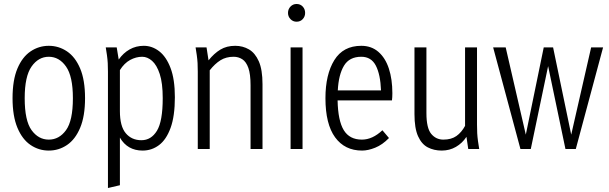

<svg xmlns="http://www.w3.org/2000/svg" viewBox="-20 -748 3059 964"><path d="M43 -255Q43 -346 67.5 -404Q92 -462 133.5 -490Q175 -518 225 -518Q275 -518 316.5 -490Q358 -462 382.5 -404Q407 -346 407 -255Q407 -165 382.5 -106.5Q358 -48 316.5 -20Q275 8 225 8Q175 8 133.5 -20Q92 -48 67.5 -106.5Q43 -165 43 -255ZM104 -255Q104 -142 138.5 -94.5Q173 -47 225 -47Q277 -47 311.5 -94.5Q346 -142 346 -255Q346 -365 311.5 -414Q277 -463 225 -463Q173 -463 138.5 -414Q104 -365 104 -255Z M511 -510H566L576 -449Q599 -482 631 -500Q663 -518 702 -518Q744 -518 779.5 -490.5Q815 -463 836.5 -406Q858 -349 858 -260Q858 -165 836.5 -106Q815 -47 778.5 -19.5Q742 8 696 8Q620 8 582 -57V182L522 196V-388Q522 -413 521 -431Q520 -449 517 -471ZM582 -190Q582 -114 611.5 -79Q641 -44 690 -44Q739 -44 768 -91.5Q797 -139 797 -255Q797 -331 782 -376.5Q767 -422 743.5 -442.5Q720 -463 694 -463Q663 -463 633.5 -447Q604 -431 582 -396Z M962 -510H1017L1027 -445Q1055 -480 1086.5 -499Q1118 -518 1161 -518Q1199 -518 1230 -500Q1261 -482 1279.5 -440Q1298 -398 1298 -325V0H1238V-320Q1238 -376 1227 -407Q1216 -438 1196.5 -450.5Q1177 -463 1153 -463Q1115 -463 1087 -445.5Q1059 -428 1033 -395V0H973V-388Q973 -413 972 -431Q971 -449 968 -471Z M1426 -683Q1426 -702 1438.5 -715Q1451 -728 1469 -728Q1488 -728 1500 -715Q1512 -702 1512 -683Q1512 -665 1500 -652Q1488 -639 1469 -639Q1451 -639 1438.5 -652Q1426 -665 1426 -683ZM1439 0V-510H1499V0Z M1614 -255Q1614 -374 1658.5 -446Q1703 -518 1794 -518Q1845 -518 1880 -487.5Q1915 -457 1932.5 -403.5Q1950 -350 1950 -280Q1950 -270 1949.5 -261Q1949 -252 1948 -244H1675Q1677 -142 1706 -94.5Q1735 -47 1797 -47Q1850 -47 1900 -94L1933 -55Q1900 -21 1864 -6.5Q1828 8 1798 8Q1711 8 1662.5 -58.5Q1614 -125 1614 -255ZM1794 -463Q1734 -463 1707 -418Q1680 -373 1676 -294H1893Q1890 -374 1867 -418.5Q1844 -463 1794 -463Z M2061 -175V-510H2121V-180Q2121 -105 2145 -76Q2169 -47 2206 -47Q2246 -47 2271.5 -65Q2297 -83 2315 -116V-510H2375V-122Q2375 -97 2376 -79Q2377 -61 2380 -39L2386 0H2331L2322 -61Q2301 -29 2269 -10.5Q2237 8 2198 8Q2159 8 2128 -8Q2097 -24 2079 -64Q2061 -104 2061 -175Z M2456 -510H2519L2620 -72L2710 -510H2757L2848 -72L2948 -510H3008L2871 0H2819L2732 -416L2645 0H2593Z"/></svg>

Font: Radio Canada Condensed Light
Style: Regular
Weight: 300
Width: 3
Designer: Charles Daoud, Etienne Aubert Bonn, Alexandre Saumier Demers, Jacques Le Bailly
Foundry: Radio-Canada
Version: Version 2.104; ttfautohint (v1.8.4.7-5d5b);gftools[0.9.28.de